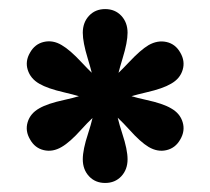

<svg xmlns="http://www.w3.org/2000/svg" viewBox="-20 -820 468 427"><path d="M310.5 -493.2Q292.5 -503.9 267.6 -531.7Q242.7 -559.6 205.1 -590.8Q158.2 -606.4 122.1 -614.7Q85.9 -623 67.4 -633.8Q47.9 -645 41.7 -664.6Q35.6 -684.1 46.9 -703.1Q57.6 -722.2 77.6 -726.8Q97.7 -731.4 117.2 -719.7Q135.7 -709 160.9 -681.9Q186 -654.8 222.7 -622.1Q269 -605.5 305.7 -597.7Q342.3 -589.8 360.4 -579.1Q380.4 -567.9 386.2 -548.3Q392.1 -528.8 380.9 -509.8Q370.1 -490.7 350.3 -486.1Q330.6 -481.4 310.5 -493.2ZM117.2 -493.2Q97.2 -481.4 77.4 -486.1Q57.6 -490.7 46.9 -509.8Q35.6 -528.8 41.5 -548.3Q47.4 -567.9 67.4 -579.1Q85.9 -589.8 122.6 -597.7Q159.2 -605.5 205.1 -622.1Q241.7 -654.8 267.1 -681.9Q292.5 -709 310.5 -719.7Q330.6 -731 350.3 -726.6Q370.1 -722.2 380.9 -703.1Q392.1 -684.1 386.2 -664.6Q380.4 -645 360.4 -633.8Q342.3 -623 305.9 -614.7Q269.5 -606.4 222.7 -590.8Q185.5 -559.6 160.6 -531.7Q135.7 -503.9 117.2 -493.2ZM213.9 -413.1Q191.9 -413.1 178 -428Q164.1 -442.9 164.1 -465.8Q164.1 -487.3 175.8 -522.7Q187.5 -558.1 196.3 -606.4Q186 -654.8 175 -690.4Q164.1 -726.1 164.1 -747.1Q164.1 -770 178 -784.9Q191.9 -799.8 213.9 -799.8Q235.8 -799.8 249.8 -784.9Q263.7 -770 263.7 -747.1Q263.7 -726.1 252.7 -690.4Q241.7 -654.8 231.4 -606.4Q240.2 -558.1 252 -522.7Q263.7 -487.3 263.7 -465.8Q263.7 -442.9 249.8 -428Q235.8 -413.1 213.9 -413.1Z"/></svg>

Font: Reddit Sans Black
Style: Regular
Weight: 900
Version: Version 1.014